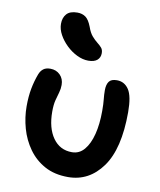

<svg xmlns="http://www.w3.org/2000/svg" viewBox="-89 -874 795 954"><g transform="rotate(10 308.5 -396.5)"><path d="M319 10Q251 10 201.5 -17Q152 -44 119.5 -89.5Q87 -135 71.5 -190Q56 -245 56 -301Q56 -350 63.5 -390Q71 -430 85 -467Q92 -485 105 -495Q118 -505 140 -505Q170 -505 189.5 -485.5Q209 -466 209 -435Q209 -415 203.5 -396.5Q198 -378 192 -355Q186 -332 186 -297Q186 -214 221 -164.5Q256 -115 317 -115Q354 -115 379 -144.5Q404 -174 417 -225Q430 -276 430 -343Q430 -379 427.5 -401Q425 -423 425 -447Q425 -475 436 -490.5Q447 -506 476 -506Q514 -506 536 -473Q558 -440 558 -359Q558 -174 491.5 -82Q425 10 319 10ZM318 -577Q290 -577 261 -591Q232 -605 207.5 -628.5Q183 -652 168 -679.5Q153 -707 153 -734Q153 -765 170 -784Q187 -803 224 -803Q249 -803 266 -790.5Q283 -778 296 -744Q306 -715 320 -699Q334 -683 347.5 -672.5Q361 -662 369.5 -652Q378 -642 378 -625Q378 -603 363 -590Q348 -577 318 -577Z"/></g></svg>

Font: Shantell Sans Normal
Style: Regular
Weight: 600
Designer: Stephen Nixon, Anya Danilova, Shantell Martin
Foundry: Arrow Type
Version: Version 1.009;[a7da0bfa3]